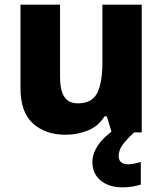

<svg xmlns="http://www.w3.org/2000/svg" viewBox="-20 -569 699 825"><path d="M589 -549V0H460L439 -69H429Q403 -27 358 -8.5Q313 10 261 10Q176 10 122 -38Q68 -86 68 -191V-549H238V-238Q238 -182 256 -153.5Q274 -125 315 -125Q376 -125 398 -170Q420 -215 420 -300V-549ZM490 101Q490 120 501 128.5Q512 137 530 137Q543 137 559 133.5Q575 130 585 127V224Q569 229 550 232.5Q531 236 505 236Q449 236 413 207Q377 178 377 127Q377 91 402 54Q427 17 486 -23L556 0Q522 32 506 54.5Q490 77 490 101Z"/></svg>

Font: Noto Sans Cherokee ExtraBold
Style: Regular
Weight: 800
Designer: Monotype Design Team
Foundry: Monotype Imaging Inc.
Version: Version 2.001; ttfautohint (v1.8.4.7-5d5b)